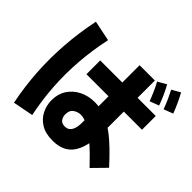

<svg xmlns="http://www.w3.org/2000/svg" viewBox="-210 -1100 1420 1420"><g transform="rotate(45 500.0 -390.0)"><path d="M505 71Q431 71 383.5 41.5Q336 12 312.5 -35.5Q289 -83 289 -136Q289 -201 320.5 -249.5Q352 -298 406 -325Q460 -352 527 -352Q588 -352 642 -330Q696 -308 746.5 -270.5Q797 -233 846 -185Q895 -137 944 -83L843 20Q810 -15 769 -55.5Q728 -96 684 -132Q640 -168 597 -190.5Q554 -213 519 -213Q490 -213 462.5 -195Q435 -177 435 -133Q435 -108 449 -87.5Q463 -67 495 -67Q516 -67 529.5 -75.5Q543 -84 551 -98.5Q559 -113 562.5 -130Q566 -147 566.5 -163.5Q567 -180 567 -194V-779H727V-301Q727 -242 723 -187Q719 -132 706.5 -85Q694 -38 669.5 -2.5Q645 33 604.5 52Q564 71 505 71ZM106 74Q78 -64 69 -205Q60 -346 70.5 -489.5Q81 -633 111 -778L271 -745Q242 -609 232 -477.5Q222 -346 230.5 -216.5Q239 -87 266 43ZM336 -454V-598H917V-454ZM808 -643Q790 -690 775 -723Q760 -756 744 -785L811 -823Q832 -786 849 -747.5Q866 -709 880 -670ZM923 -674Q906 -720 890.5 -753.5Q875 -787 860 -816L926 -854Q945 -820 963.5 -779.5Q982 -739 996 -702Z"/></g></svg>

Font: Murecho Thin ExtraBold
Style: Regular
Weight: 800
Version: Version 1.010